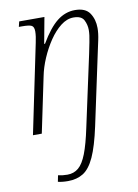

<svg xmlns="http://www.w3.org/2000/svg" viewBox="-88 -601 646 899"><g transform="rotate(-10 235.5 -151.5)"><path d="M162 240Q146 240 133.5 238.5Q121 237 114 235L120 205Q141 210 164 210Q195 210 217 191.5Q239 173 256 129Q273 85 289 9L362 -329Q366 -350 373 -383.5Q380 -417 380 -440Q380 -465 368.5 -487.5Q357 -510 319 -510Q288 -510 258.5 -487Q229 -464 204 -427Q179 -390 160.5 -347Q142 -304 134 -263L79 0H37L125 -424Q128 -437 130 -451.5Q132 -466 132 -477Q132 -499 120.5 -505Q109 -511 75 -511H60L66 -536H186L163 -412H167Q208 -482 247 -512.5Q286 -543 332 -543Q382 -543 402 -513Q422 -483 422 -442Q422 -416 415 -384Q408 -352 404 -333L331 9Q311 102 288 152Q265 202 234.5 221Q204 240 162 240Z"/></g></svg>

Font: Noto Serif SemiCondensed ExtraLight
Style: Italic
Weight: 200
Width: 4
Italic angle: -12°
Designer: Monotype Design Team
Foundry: Monotype Imaging Inc.
Version: Version 2.013